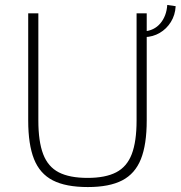

<svg xmlns="http://www.w3.org/2000/svg" viewBox="-20 -744 730 776"><path d="M573 -690V-257Q573 -160 549.5 -101Q526 -42 474 -15Q422 12 335 12Q246 12 193.5 -15Q141 -42 117.5 -101Q94 -160 94 -257V-690H135V-257Q135 -172 154.5 -121Q174 -70 217.5 -47.5Q261 -25 334 -25Q406 -25 449.5 -47.5Q493 -70 512.5 -121Q532 -172 532 -257V-690ZM565 -594 561 -617Q603 -620 628 -649.5Q653 -679 656 -724L690 -719Q688 -683 670.5 -655Q653 -627 625.5 -611Q598 -595 565 -594Z"/></svg>

Font: Exo 2 ExtraLight
Style: Regular
Weight: 250
Designer: Natanael Gama
Foundry: Natanael Gama
Version: Version 2.010